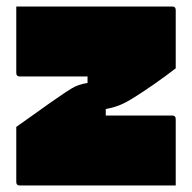

<svg xmlns="http://www.w3.org/2000/svg" viewBox="-20 -570 590 590"><path d="M30 -550H509Q520 -550 520 -539V-360Q486 -334 454.5 -312Q423 -290 396 -273Q368 -255 348 -247Q328 -239 305 -235V-215H509Q520 -215 520 -204V0H41Q30 0 30 -11V-180Q77 -213 102.5 -231.5Q128 -250 153 -267Q180 -286 200.5 -298.5Q221 -311 249 -315V-335H41Q30 -335 30 -346Z"/></svg>

Font: Recursive Sn Lnr St XBk
Style: Regular
Weight: 1000
Version: Version 1.079;hotconv 1.0.112;makeotfexe 2.5.65598; ttfautoh